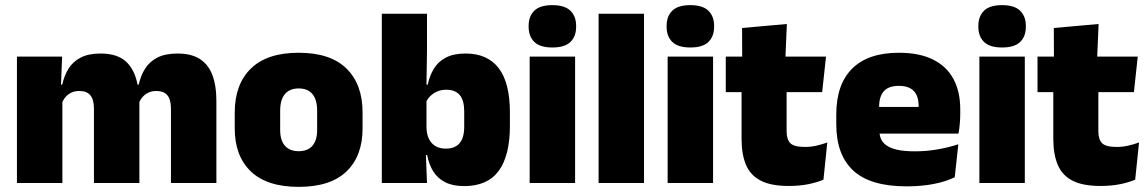

<svg xmlns="http://www.w3.org/2000/svg" viewBox="-20 -713 4468 748"><path d="M646 0V-288Q646 -310 640.8 -325.8Q635.5 -341.5 623 -350Q610.5 -358.5 588.5 -358.5Q571 -358.5 557.8 -352Q544.5 -345.5 535.2 -334.8Q526 -324 521 -310.5L505.5 -383.5H520.5Q528 -418 545 -445.2Q562 -472.5 592.8 -488.5Q623.5 -504.5 672 -504.5Q724 -504.5 757.2 -484Q790.5 -463.5 806.8 -422.2Q823 -381 823 -318.5V0ZM46 0V-492.5H222L216.5 -352.5L223 -348V0ZM346 0V-288Q346 -310 340.8 -325.8Q335.5 -341.5 323 -350Q310.5 -358.5 288.5 -358.5Q271 -358.5 257.8 -352Q244.5 -345.5 235.2 -334.8Q226 -324 221 -310.5L194 -383.5H222.5Q230 -418 246.8 -445.2Q263.5 -472.5 294 -488.5Q324.5 -504.5 372 -504.5Q440.5 -504.5 475.2 -469Q510 -433.5 518.5 -366.5Q519.5 -356.5 521.2 -341Q523 -325.5 523 -314V0Z M1143.5 15Q1020 15 957.2 -45.2Q894.5 -105.5 894.5 -212.5V-275Q894.5 -384.5 957.5 -446Q1020.5 -507.5 1143.5 -507.5Q1267 -507.5 1329.8 -446Q1392.5 -384.5 1392.5 -275V-212.5Q1392.5 -105.5 1330 -45.2Q1267.5 15 1143.5 15ZM1143.5 -124Q1179 -124 1197.2 -145.2Q1215.5 -166.5 1215.5 -206V-282Q1215.5 -324.5 1197.2 -346.5Q1179 -368.5 1143.5 -368.5Q1108.5 -368.5 1090 -346.5Q1071.5 -324.5 1071.5 -282V-206Q1071.5 -166.5 1090 -145.2Q1108.5 -124 1143.5 -124Z M1788.5 12Q1744 12 1714.5 -3Q1685 -18 1668 -45.2Q1651 -72.5 1644 -109H1601.5L1641.5 -216.5Q1642 -191 1650.8 -172.5Q1659.5 -154 1676.2 -144Q1693 -134 1717 -134Q1752.5 -134 1770.5 -155.2Q1788.5 -176.5 1788.5 -219V-279Q1788.5 -322 1771 -342.8Q1753.5 -363.5 1718 -363.5Q1699 -363.5 1683 -356.5Q1667 -349.5 1655.5 -337.8Q1644 -326 1638.5 -311.5L1598 -383.5H1646.5Q1653.5 -417.5 1670 -445Q1686.5 -472.5 1716.8 -488.5Q1747 -504.5 1794 -504.5Q1879 -504.5 1922.8 -447.5Q1966.5 -390.5 1966.5 -275.5V-223Q1966.5 -106.5 1922.8 -47.2Q1879 12 1788.5 12ZM1467.5 0V-659.5H1643.5V-517L1641 -352L1641.5 -340V-158L1638.5 -128.5L1643.5 0Z M2043.5 0V-492.5H2220.5V0ZM2132 -528Q2083.5 -528 2061.5 -549.8Q2039.5 -571.5 2039.5 -608.5V-612.5Q2039.5 -649.5 2061.5 -671.2Q2083.5 -693 2132 -693Q2180 -693 2202.2 -671.2Q2224.5 -649.5 2224.5 -612.5V-608.5Q2224.5 -571 2202.2 -549.5Q2180 -528 2132 -528Z M2312 0V-659.5H2489V0Z M2581 0V-492.5H2758V0ZM2669.5 -528Q2621 -528 2599 -549.8Q2577 -571.5 2577 -608.5V-612.5Q2577 -649.5 2599 -671.2Q2621 -693 2669.5 -693Q2717.5 -693 2739.8 -671.2Q2762 -649.5 2762 -612.5V-608.5Q2762 -571 2739.8 -549.5Q2717.5 -528 2669.5 -528Z M3052.5 11.5Q2984 11.5 2943.8 -9.2Q2903.5 -30 2886.2 -71Q2869 -112 2869 -172V-436H3044.5V-202Q3044.5 -170 3059 -155.2Q3073.5 -140.5 3116 -140.5Q3139 -140.5 3161.8 -145.8Q3184.5 -151 3203 -158L3188 -13Q3162 -2 3128 4.8Q3094 11.5 3052.5 11.5ZM2807.5 -354V-492.5H3198L3183 -354ZM2871.5 -480.5 2871 -604 3045.5 -619.5 3039.5 -480.5Z M3512 13Q3370.5 13 3304.2 -48.5Q3238 -110 3238 -228.5V-267Q3238 -384.5 3300.2 -446Q3362.5 -507.5 3482 -507.5Q3561.5 -507.5 3614.5 -481.2Q3667.5 -455 3694.2 -405.8Q3721 -356.5 3721 -287V-271.5Q3721 -251.5 3719.2 -230.8Q3717.5 -210 3714 -192.5H3555.5Q3557.5 -223 3558.2 -250Q3559 -277 3559 -298.5Q3559 -324.5 3551 -342.2Q3543 -360 3526 -369.2Q3509 -378.5 3482 -378.5Q3441.5 -378.5 3423.2 -357.5Q3405 -336.5 3405 -298V-253.5L3406 -234.5V-203.5Q3406 -188 3411.5 -173.5Q3417 -159 3431.8 -147.8Q3446.5 -136.5 3473.8 -130Q3501 -123.5 3544.5 -123.5Q3589 -123.5 3631.5 -130.8Q3674 -138 3713.5 -151L3699.5 -22.5Q3665 -5.5 3617.2 3.8Q3569.5 13 3512 13ZM3331.5 -192.5V-296.5H3678.5V-192.5Z M3795.5 0V-492.5H3972.5V0ZM3884 -528Q3835.5 -528 3813.5 -549.8Q3791.5 -571.5 3791.5 -608.5V-612.5Q3791.5 -649.5 3813.5 -671.2Q3835.5 -693 3884 -693Q3932 -693 3954.2 -671.2Q3976.5 -649.5 3976.5 -612.5V-608.5Q3976.5 -571 3954.2 -549.5Q3932 -528 3884 -528Z M4267 11.5Q4198.5 11.5 4158.2 -9.2Q4118 -30 4100.8 -71Q4083.5 -112 4083.5 -172V-436H4259V-202Q4259 -170 4273.5 -155.2Q4288 -140.5 4330.5 -140.5Q4353.5 -140.5 4376.2 -145.8Q4399 -151 4417.5 -158L4402.5 -13Q4376.5 -2 4342.5 4.8Q4308.5 11.5 4267 11.5ZM4022 -354V-492.5H4412.5L4397.5 -354ZM4086 -480.5 4085.5 -604 4260 -619.5 4254 -480.5Z"/></svg>

Font: Anek Telugu ExtraBold
Style: Regular
Weight: 800
Designer: Omkar Bhoir (Telugu), Yesha Goshar (Latin)
Foundry: Ek Type
Version: Version 1.003